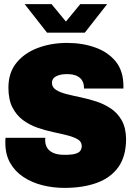

<svg xmlns="http://www.w3.org/2000/svg" viewBox="-20 -905 640 935"><path d="M294 10Q238 10 186.5 -3Q135 -16 94 -43Q53 -70 29.5 -111.5Q6 -153 6 -210V-222Q6 -227 7 -234H201Q200 -230 200 -228V-222Q200 -204 208 -188Q216 -172 237 -161.5Q258 -151 295 -151Q330 -151 348 -156.5Q366 -162 372 -172Q378 -182 378 -194Q378 -215 358.5 -226.5Q339 -238 307.5 -246Q276 -254 238 -262Q200 -270 161.5 -283.5Q123 -297 91.5 -320.5Q60 -344 40.5 -382Q21 -420 21 -478Q21 -551 60 -599Q99 -647 164 -671.5Q229 -696 307 -696Q382 -696 444.5 -673.5Q507 -651 544 -605Q581 -559 581 -486V-474H389V-478Q389 -496 381 -511Q373 -526 355 -535Q337 -544 306 -544Q282 -544 265.5 -538.5Q249 -533 241 -524Q233 -515 233 -502Q233 -480 252.5 -467.5Q272 -455 303.5 -447Q335 -439 373.5 -431Q412 -423 450 -410.5Q488 -398 520.5 -376Q553 -354 573 -318.5Q593 -283 594 -229Q594 -144 556.5 -91.5Q519 -39 451.5 -14.5Q384 10 294 10ZM209 -746 100 -885H231L301 -800L371 -885H502L393 -746Z"/></svg>

Font: Chivo Mono Medium Black
Style: Regular
Weight: 900
Monospace: yes
Version: Version 1.008